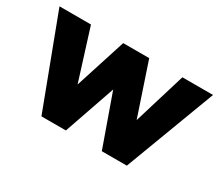

<svg xmlns="http://www.w3.org/2000/svg" viewBox="-97 -734 1098 957"><g transform="rotate(30 452.0 -256.0)"><path d="M206.4 3.5 10.1 -516.4H191.3L283.1 -224L376.8 -516.4H526.5L626.7 -217.6L717.5 -516.4H893.8L697.9 3.5H553.9L449.2 -291.2L347.1 3.5Z"/></g></svg>

Font: REM Medium
Style: Regular
Weight: 500
Designer: Octavio Pardo
Foundry: Ashler Design
Version: Version 1.005;gftools[0.9.28]